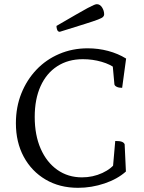

<svg xmlns="http://www.w3.org/2000/svg" viewBox="-20 -886 690 918"><path d="M353 12Q265 12 198 -27.5Q131 -67 93.5 -136.5Q56 -206 56 -297Q56 -374 82 -439Q108 -504 154 -552.5Q200 -601 263 -628Q326 -655 399 -655Q450 -655 497 -642.5Q544 -630 583 -606L564 -466Q548 -466 538 -471Q528 -476 527 -483L518 -582L534 -557Q509 -578 466 -590.5Q423 -603 376 -603Q306 -603 254 -569.5Q202 -536 174 -474Q146 -412 146 -327Q146 -240 174.5 -175Q203 -110 254 -74Q305 -38 372 -38Q424 -38 469.5 -59Q515 -80 537 -114L519 -75L531 -212Q553 -212 563 -208Q573 -204 576 -196L582 -66Q542 -30 480 -9Q418 12 353 12ZM266 -734Q257 -734 253.5 -743Q250 -752 250 -762Q307 -795 343 -816Q379 -837 399 -847.5Q419 -858 428.5 -862Q438 -866 443 -866Q458 -866 468 -850.5Q478 -835 478 -817Q478 -811 473 -805.5Q468 -800 448.5 -792.5Q429 -785 386 -771.5Q343 -758 266 -734Z"/></svg>

Font: Petrona
Style: Regular
Weight: 400
Designer: Ringo R. Seeber
Foundry: Ringo R. Seeber
Version: Version 2.001; ttfautohint (v1.8.3)